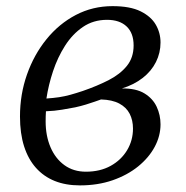

<svg xmlns="http://www.w3.org/2000/svg" viewBox="-20 -580 590 610"><path d="M234 9Q189 9 154 -5Q119 -19 94.2 -46.8Q69.5 -74.5 56.5 -115.2Q43.5 -156 43.5 -210Q43.5 -280.5 65.8 -343.5Q88 -406.5 127.8 -455.5Q167.5 -504.5 221 -532.5Q274.5 -560.5 337.5 -560.5Q393.5 -560.5 426.8 -544Q460 -527.5 475 -501.5Q490 -475.5 490 -445Q490 -412 475.5 -383Q461 -354 433.5 -332.5Q406 -311 367.5 -299Q412.5 -299.5 439 -283.2Q465.5 -267 477.8 -240.8Q490 -214.5 490 -185Q490 -148 471.5 -113.5Q453 -79 418.8 -51.2Q384.5 -23.5 337.5 -7.2Q290.5 9 234 9ZM253 -34.5Q298 -34.5 331.5 -53Q365 -71.5 383.8 -102.8Q402.5 -134 402.5 -171.5Q402.5 -198 392 -218.5Q381.5 -239 359 -251Q336.5 -263 301 -264Q293.5 -261.5 281 -257Q268.5 -252.5 252.8 -247.8Q237 -243 219 -239Q200.5 -235.5 177 -231.5Q153.5 -227.5 126 -226.5Q125.5 -218 125.2 -210.2Q125 -202.5 125 -194Q125 -148.5 140.5 -112.2Q156 -76 184.8 -55.2Q213.5 -34.5 253 -34.5ZM127.5 -267Q149.5 -268.5 167.8 -271.2Q186 -274 204 -279Q222 -284 243 -291Q288 -306.5 324.8 -325.2Q361.5 -344 383 -370.5Q404.5 -397 404.5 -435.5Q404.5 -475 382.2 -496Q360 -517 320 -517Q276.5 -517 243.2 -494.2Q210 -471.5 186.5 -434.5Q163 -397.5 148.5 -353.8Q134 -310 127.5 -267Z"/></svg>

Font: Merriweather 36pt Light
Style: Italic
Weight: 300
Italic angle: -7.8°
Version: Version 2.101